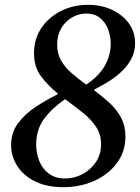

<svg xmlns="http://www.w3.org/2000/svg" viewBox="-20 -764 582 796"><path d="M219 -373V-377Q180 -408 150.5 -447Q121 -486 121 -544Q121 -602 151 -647Q181 -692 232 -718Q283 -744 345 -744Q400 -744 444 -723.5Q488 -703 514 -667.5Q540 -632 540 -585Q540 -548 523.5 -518Q507 -488 481 -464.5Q455 -441 426 -423.5Q397 -406 371 -393V-389Q405 -364 434.5 -337Q464 -310 482 -276Q500 -242 500 -198Q500 -136 465 -88.5Q430 -41 371.5 -14.5Q313 12 242 12Q174 12 125.5 -12Q77 -36 51.5 -76Q26 -116 26 -162Q26 -215 55.5 -254Q85 -293 129.5 -322Q174 -351 219 -373ZM250 -353Q196 -316 163 -271.5Q130 -227 130 -165Q130 -128 143 -96Q156 -64 183 -44Q210 -24 250 -24Q288 -24 322 -42Q356 -60 377.5 -92Q399 -124 399 -166Q399 -207 378 -238.5Q357 -270 323 -297Q289 -324 250 -353ZM337 -413Q390 -448 414.5 -491.5Q439 -535 439 -582Q439 -615 427.5 -644Q416 -673 393.5 -690.5Q371 -708 338 -708Q307 -708 279 -692Q251 -676 234 -647Q217 -618 217 -579Q217 -541 233.5 -512.5Q250 -484 277.5 -460.5Q305 -437 337 -413Z"/></svg>

Font: Tiro Tamil
Style: Italic
Weight: 400
Italic angle: -11°
Designer: Tamil: Fernando Mello & Fiona Ross, assisted by Kaja Sojewska. Latin: John Hudson with Paul Hanslow, assisted by Kaja So
Foundry: Tiro Typeworks Ltd.
Version: Version 1.52